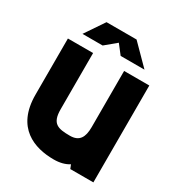

<svg xmlns="http://www.w3.org/2000/svg" viewBox="-154 -736 778 838"><g transform="rotate(30 234.5 -317.0)"><path d="M266.6 -537.6H386.7L291 -634.3H139.6L74.2 -537.6H175.8L231 -583.5ZM312.5 -205.1C312.5 -153.3 295.9 -125 249 -125C187.5 -125 156.2 -132.8 156.2 -205.1V-488.3H29.3V-205.1C29.3 -39.1 141.6 0 239.3 0C270 0 295.4 -6.8 315.4 -19.5L323.2 0H439.5V-488.3H312.5Z"/></g></svg>

Font: Saman Dere
Style: Regular
Weight: 400
Designer: Tuna Ça_lar Gümü_
Foundry: Tuna Ça_lar Gümü_
Version: Version 1.001;hotconv 1.0.109;makeotfexe 2.5.65596